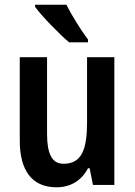

<svg xmlns="http://www.w3.org/2000/svg" viewBox="-20 -786 572 816"><path d="M262 -766H129V-757C157 -718 234 -639 274 -606H354V-618C327 -653 284 -722 262 -766ZM466 -543H350V-267C350 -152 328 -90 250 -90C201 -90 180 -132 180 -217V-543H64V-189C64 -61 116 10 220 10C278 10 326 -17 354 -71H361L375 0H466Z"/></svg>

Font: Noto Sans Arabic UI Cn SmBd
Style: Regular
Weight: 600
Width: 3
Designer: Monotype Design Team, Nadine Chahine and Nizar Qandah
Foundry: Monotype Imaging Inc.
Version: Version 2.010